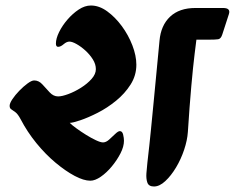

<svg xmlns="http://www.w3.org/2000/svg" viewBox="-20 -654 852 697"><path d="M308 2Q284 2 251 -15.5Q218 -33 181.5 -63.5Q145 -94 112 -134.5Q79 -175 55 -221Q45 -240 35.5 -247Q26 -254 20.5 -257.5Q15 -261 15 -270Q15 -279 25 -294Q35 -309 50 -324.5Q65 -340 80 -351Q95 -362 104 -362Q121 -362 134 -347.5Q147 -333 160.5 -318.5Q174 -304 191 -304Q205 -304 228 -312.5Q251 -321 274 -335.5Q297 -350 312.5 -367.5Q328 -385 328 -403Q328 -421 317 -438.5Q306 -456 290 -470.5Q274 -485 258 -494Q242 -503 232 -503Q222 -503 211 -493.5Q200 -484 191 -484Q183 -484 183 -496Q183 -514 194.5 -537.5Q206 -561 225 -583Q244 -605 266 -619.5Q288 -634 310 -634Q340 -634 369 -613Q398 -592 422 -559.5Q446 -527 460.5 -489.5Q475 -452 475 -419Q475 -380 454 -347Q433 -314 401 -288Q369 -262 334.5 -244.5Q300 -227 272 -217.5Q244 -208 233 -208Q241 -200 257.5 -188Q274 -176 292.5 -164.5Q311 -153 328 -145Q345 -137 354 -137Q365 -137 376.5 -147.5Q388 -158 398.5 -168Q409 -178 415 -178Q424 -178 427 -165.5Q430 -153 430 -143Q430 -122 417.5 -97.5Q405 -73 386 -50Q367 -27 346 -12.5Q325 2 308 2ZM539 23Q520 23 515 9Q510 -5 511.5 -25Q513 -45 515 -63Q523 -132 528 -183.5Q533 -235 537.5 -281Q542 -327 547 -380Q552 -433 559 -506Q564 -562 597.5 -593.5Q631 -625 689 -625H790Q818 -625 811 -603L787 -529Q782 -513 772 -511.5Q762 -510 738 -510H693Q692 -502 686.5 -458Q681 -414 674.5 -341.5Q668 -269 662 -175Q660 -145 648.5 -110.5Q637 -76 619 -46Q601 -16 580 3.5Q559 23 539 23Z"/></svg>

Font: Alkatra
Style: Regular
Weight: 400
Designer: Suman Bhandary
Version: Version 1.100;gftools[0.9.22]